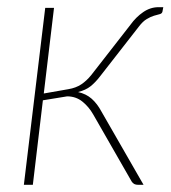

<svg xmlns="http://www.w3.org/2000/svg" viewBox="-20 -515 476 535"><path d="M343.5 -446Q359 -467.5 379 -481.2Q399 -495 422 -495H435L432.5 -482Q431 -477 424.8 -475.5Q418.5 -474 409.2 -471.2Q400 -468.5 389 -462Q378 -455.5 367 -441L259 -302.5Q245.5 -285 232.2 -274.5Q219 -264 197.5 -258.5Q220 -253.5 235.5 -239.8Q251 -226 262.5 -204.5L380 0H365.5Q358.5 0 354.2 -2.2Q350 -4.5 347 -9L239.5 -196.5Q227.5 -217.5 209.5 -232Q191.5 -246.5 167 -246.5L99.5 -235.5L71.5 0H46.5L106 -493H130.5L102 -254.5L170.5 -266.5Q191.5 -270 206.2 -279.8Q221 -289.5 234 -305.5Z"/></svg>

Font: Lato ExtraLight
Style: Italic
Weight: 275
Italic angle: -7°
Designer: Lukasz Dziedzic with Adam Twardoch and Botio Nikoltchev
Foundry: tyPoland Lukasz Dziedzic
Version: Version 2.015; 2015-08-06; http://www.latofonts.com/